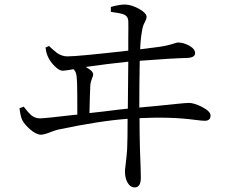

<svg xmlns="http://www.w3.org/2000/svg" viewBox="-20 -774 1040 850"><path d="M576.2 55.7Q556.6 55.7 543.9 33.2Q533.2 12.7 533.2 -15.6Q533.2 -23.4 536.1 -44.9Q541 -83 543 -116.2Q544.9 -163.1 544.9 -248Q422.9 -239.3 237.3 -200.2Q224.6 -197.3 202.1 -188.5Q174.8 -177.7 161.1 -177.7Q140.6 -177.7 113.3 -201.2Q88.9 -222.7 79.1 -241.2Q70.3 -258.8 66.4 -294.9L85 -301.8L85.9 -300.8Q104.5 -276.4 115.2 -266.6Q133.8 -250 156.2 -250Q178.7 -250 310.5 -265.6Q318.4 -266.6 322.3 -266.6Q322.3 -379.9 321.3 -403.3Q320.3 -433.6 317.4 -446.3Q313.5 -460.9 304.7 -467.8Q299.8 -466.8 289.1 -464.8Q264.6 -460.9 256.8 -460.9Q242.2 -460.9 221.7 -481.4Q203.1 -500 193.4 -520.5Q184.6 -538.1 181.6 -563.5L197.3 -570.3L198.2 -569.3Q221.7 -546.9 234.4 -538.1Q255.9 -524.4 278.3 -524.4Q326.2 -524.4 547.9 -549.8Q547.9 -569.3 547.9 -605.5Q548.8 -666 547.9 -682.6Q545.9 -702.1 530.3 -709Q519.5 -714.8 481.4 -719.7Q474.6 -720.7 470.7 -721.7V-743.2Q511.7 -754.9 536.1 -753.9Q565.4 -752 597.2 -733.9Q628.9 -715.8 628.9 -699.2Q628.9 -690.4 622.1 -677.7Q613.3 -662.1 610.4 -646.5Q601.6 -600.6 600.6 -555.7Q663.1 -563.5 683.6 -566.4Q719.7 -571.3 752 -582Q764.6 -585.9 768.6 -585.9Q790 -585.9 815.4 -573.2Q843.8 -557.6 843.8 -539.1Q843.8 -519.5 810.5 -517.6Q736.3 -515.6 598.6 -504.9Q596.7 -403.3 596.7 -297.9Q674.8 -304.7 755.9 -313.5Q803.7 -318.4 816.4 -318.4Q838.9 -318.4 874 -300.8Q912.1 -281.2 912.1 -262.7Q912.1 -239.3 886.7 -239.3Q875 -239.3 844.7 -243.2Q736.3 -257.8 597.7 -251Q597.7 -185.5 599.6 -113.3Q603.5 -15.6 603.5 12.7Q603.5 55.7 576.2 55.7ZM376 -273.4Q396.5 -275.4 437.5 -280.3Q513.7 -290 545.9 -293Q547.9 -445.3 547.9 -501Q455.1 -491.2 359.4 -477.5Q392.6 -460 392.6 -444.3Q392.6 -438.5 387.7 -427.7Q380.9 -411.1 379.9 -398.4Q377.9 -360.4 376 -273.4Z"/></svg>

Font: Bpmf Zihi Only R
Style: R
Weight: 400
Foundry: But Ko
Version: Version 1.320